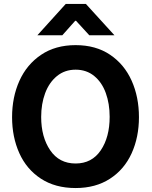

<svg xmlns="http://www.w3.org/2000/svg" viewBox="-20 -942 766 970"><path d="M41 -350Q41 -451 78 -533.5Q115 -616 187.5 -665Q260 -714 362 -714Q464 -714 536 -665.5Q608 -617 645 -534.5Q682 -452 682 -350Q682 -249 645 -167.5Q608 -86 535.5 -39Q463 8 362 8Q259 8 186.5 -39.5Q114 -87 77.5 -168.5Q41 -250 41 -350ZM534 -352Q534 -418 514.5 -472Q495 -526 456 -558Q417 -590 362 -590Q307 -590 267.5 -557.5Q228 -525 208 -471Q188 -417 188 -351Q188 -250 233.5 -183Q279 -116 362 -116Q444 -116 489 -182.5Q534 -249 534 -352ZM312 -922H414L558 -764H431L364 -837H360L295 -764H169Z"/></svg>

Font: Be Vietnam
Style: Bold
Weight: 700
Designer: Gabriel Lam
Foundry: TypeRant
Version: Version 4.000